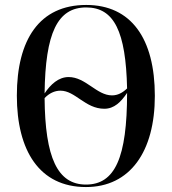

<svg xmlns="http://www.w3.org/2000/svg" viewBox="-20 -745 694 775"><path d="M327 10C505 10 605 -133 605 -358C605 -590 509 -725 328 -725C139 -725 48 -585 48 -359C48 -137 139 10 327 10ZM432 -360C370 -360 326 -434 257 -434C216 -434 184 -404 160 -368C163 -612 212 -715 328 -715C441 -715 488 -617 493 -388C474 -370 455 -360 432 -360ZM327 0C212 0 162 -109 160 -349C178 -368 200 -379 224 -379C284 -379 324 -306 401 -306C441 -306 468 -333 493 -370C493 -108 444 0 327 0Z"/></svg>

Font: Noto Serif Display Condensed Medium
Style: Regular
Weight: 500
Width: 3
Designer: Monotype Design Team
Foundry: Monotype Imaging Inc.
Version: Version 2.009